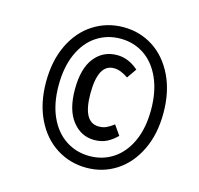

<svg xmlns="http://www.w3.org/2000/svg" viewBox="-94 -847 855 825"><g transform="rotate(15 333.5 -434.5)"><path d="M618 -434Q618 -340 583.5 -269Q549 -198 490 -160Q431 -122 358 -122Q285 -122 225 -160Q165 -198 130.5 -269Q96 -340 96 -434Q96 -529 130.5 -600Q165 -671 225 -709Q285 -747 358 -747Q431 -747 490 -709Q549 -671 583.5 -600Q618 -529 618 -434ZM152 -434Q152 -353 178.5 -294.5Q205 -236 252 -205Q299 -174 358 -174Q417 -174 463.5 -205Q510 -236 536.5 -294.5Q563 -353 563 -434Q563 -515 536.5 -574.5Q510 -634 463.5 -665Q417 -696 358 -696Q299 -696 252 -665Q205 -634 178.5 -574.5Q152 -515 152 -434ZM457 -585 427 -542Q393 -566 363 -566Q293 -566 293 -435Q293 -307 364 -307Q383 -307 398 -314Q413 -321 430 -334L460 -291Q439 -270 415.5 -258Q392 -246 360 -246Q301 -246 262.5 -295Q224 -344 224 -435Q224 -528 262 -576Q300 -624 362 -624Q413 -624 457 -585Z"/></g></svg>

Font: Fira Sans Compressed
Style: Italic
Weight: 400
Width: 1
Italic angle: -8°
Designer: bBox Type GmbH & Carrois Corporate GbR & Edenspiekermann AG
Foundry: bBox Type GmbH & Carrois Corporate GbR & Edenspiekermann AG
Version: Version 4.301